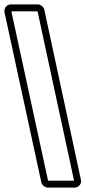

<svg xmlns="http://www.w3.org/2000/svg" viewBox="-43 -799 391 879"><path d="M129 -779Q140 -779 149 -771.5Q158 -764 160 -754L327 22Q331 38 321.5 49Q312 60 296 60H177Q167 60 157.5 52.5Q148 45 146 35L-22 -741Q-25 -757 -16 -768Q-7 -779 9 -779ZM9 -747 177 28H296L129 -747Z"/></svg>

Font: Lichte PostBus
Style: Regular
Weight: 400
Designer: Peter Wiegel
Version: Version 1.001